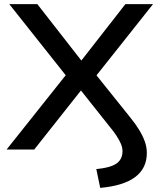

<svg xmlns="http://www.w3.org/2000/svg" viewBox="-20 -725 787 931"><path d="M466 186 447 95Q517 88 545.5 67.5Q574 47 574 8Q574 -9 566.5 -27Q559 -45 545 -66.5Q531 -88 510 -113L360 -302H385L146 0H12L316 -382L317 -337L25 -705H161L385 -418H364L588 -705H722L430 -337V-382L612 -155Q638 -123 655.5 -94Q673 -65 682.5 -38Q692 -11 692 17Q692 91 635.5 133.5Q579 176 466 186Z"/></svg>

Font: Nunito Sans 10pt SemiExpanded SemiBold
Style: Regular
Weight: 600
Width: 6
Designer: Vernon Adams
Foundry: Vernon Adams
Version: Version 3.101;gftools[0.9.27]